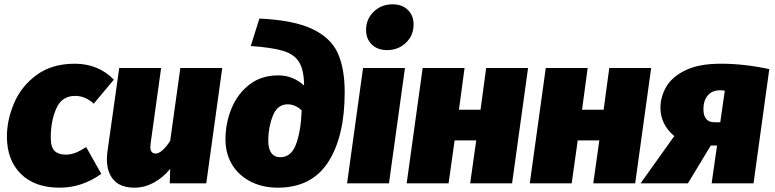

<svg xmlns="http://www.w3.org/2000/svg" viewBox="-20 -849 3587 889"><path d="M507 -480 414 -369Q375 -405 328 -405Q266 -405 240.5 -346.5Q215 -288 215 -212Q215 -167 233 -150Q251 -133 284 -133Q307 -133 328 -141Q349 -149 379 -168L449 -44Q360 20 256 20Q141 20 76.5 -44Q12 -108 12 -217Q12 -293 45 -371Q78 -449 149 -501.5Q220 -554 327 -554Q381 -554 427 -535Q473 -516 507 -480Z M475 -112Q475 -130 478 -151L532 -534H726L678 -189Q676 -175 676 -170Q676 -138 701 -138Q715 -138 733 -154Q751 -170 768 -197L815 -534H1009L935 0H766L768 -67Q734 -26 691.5 -3Q649 20 603 20Q539 20 507 -15Q475 -50 475 -112Z M1024 -204Q1024 -279 1052 -347Q1080 -415 1135 -457.5Q1190 -500 1269 -500Q1336 -500 1388 -453V-456Q1387 -526 1364.5 -562Q1342 -598 1291 -613.5Q1240 -629 1141 -636L1181 -763Q1338 -756 1424.5 -715.5Q1511 -675 1543.5 -604Q1576 -533 1576 -422Q1576 -217 1499.5 -98.5Q1423 20 1266 20Q1197 20 1142 -7.5Q1087 -35 1055.5 -85.5Q1024 -136 1024 -204ZM1377 -338Q1346 -366 1312 -366Q1264 -366 1243 -312Q1222 -258 1222 -198Q1222 -160 1236.5 -140.5Q1251 -121 1278 -121Q1328 -121 1350.5 -180.5Q1373 -240 1377 -338Z M1855 -534 1781 0H1587L1661 -534ZM1675 -710Q1675 -761 1710.5 -795Q1746 -829 1798 -829Q1842 -829 1868.5 -803Q1895 -777 1895 -736Q1895 -685 1859.5 -651Q1824 -617 1772 -617Q1728 -617 1701.5 -643Q1675 -669 1675 -710Z M2157 0 2185 -199H2085L2057 0H1863L1937 -534H2131L2105 -341H2205L2231 -534H2425L2351 0Z M2727 0 2755 -199H2655L2627 0H2433L2507 -534H2701L2675 -341H2775L2801 -534H2995L2921 0Z M3542 -529 3469 0H3275L3300 -175H3271L3165 0H2946L3102 -219Q3038 -273 3038 -350Q3038 -400 3064.5 -446.5Q3091 -493 3153.5 -523.5Q3216 -554 3317 -554Q3426 -554 3542 -529ZM3237 -344Q3237 -283 3288 -283H3315L3336 -429Q3324 -431 3315 -431Q3277 -431 3257 -407Q3237 -383 3237 -344Z"/></svg>

Font: Fira Sans Black
Style: Italic
Weight: 900
Italic angle: -8°
Designer: Carrois Corporate & Edenspiekermann AG
Foundry: Carrois Corporate GbR & Edenspiekermann AG
Version: Version 4.203